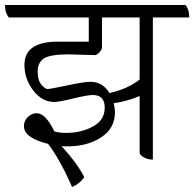

<svg xmlns="http://www.w3.org/2000/svg" viewBox="-45 -620 779 770"><path d="M714 -550H568V20Q547 20 531 10.5Q515 1 515 -8V-235Q466 -214 411 -206Q416 -186 416 -170Q416 -105 360.5 -69Q305 -33 226 -33Q211 -33 202 -34Q268 39 293 91Q272 119 244 130Q197 22 148 -43Q51 -67 51 -114Q51 -136 67 -151Q83 -166 102 -166Q138 -166 173 -93Q192 -87 221 -87Q280 -87 327.5 -112.5Q375 -138 375 -188.5Q375 -239 327 -239Q306 -239 248.5 -225Q191 -211 173 -211Q124 -211 88.5 -257Q53 -303 53 -360Q53 -453 187 -453H311V-550H-10Q-25 -569 -25 -600H699Q714 -582 714 -550ZM336 -399 230 -402Q156 -402 131 -385.5Q106 -369 106 -333.5Q106 -298 121 -280.5Q136 -263 146 -263Q156 -263 224.5 -277.5Q293 -292 318 -292Q366 -292 394 -247Q467 -263 515 -301V-550H364V-431Q364 -421 353.5 -410Q343 -399 336 -399Z"/></svg>

Font: Karma Light
Style: Regular
Weight: 300
Designer: Joana Correia
Foundry: Indian Type Foundry
Version: Version 1.202;PS 1.0;hotconv 1.0.78;makeotf.lib2.5.61930; tt